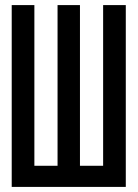

<svg xmlns="http://www.w3.org/2000/svg" viewBox="-20 -734 540 754"><path d="M26 0V-714H115V-83H206V-714H294V-83H385V-714H474V0Z"/></svg>

Font: Noto Sans Mono ExtraCondensed Medium
Style: Regular
Weight: 500
Width: 2
Designer: Monotype Design Team
Foundry: Monotype Imaging Inc.
Version: Version 2.014